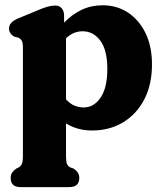

<svg xmlns="http://www.w3.org/2000/svg" viewBox="-20 -494 636 746"><path d="M229 -434V-406Q260.5 -438.5 297.5 -456Q334.5 -473.5 378.5 -473.5Q434.5 -473.5 477.8 -444.8Q521 -416 545.8 -364.5Q570.5 -313 570.5 -244Q570.5 -164.5 540.2 -107Q510 -49.5 457.5 -18.2Q405 13 338 13Q280.5 13 236.5 -14.5V111.5Q236.5 134 240.2 142.8Q244 151.5 252 156L266 161Q276 167.5 282 176.2Q288 185 288 197.5Q288 233 249 233H60Q21.5 233 21.5 197.5Q21.5 185 27.2 176.5Q33 168 43.5 161L53.5 156Q61 151.5 65 142.8Q69 134 69 111.5V-309.5Q69 -329 64.2 -336.5Q59.5 -344 50.5 -348L37 -351Q15 -363 15 -383Q15 -407.5 49.5 -422L129 -455Q169.5 -472.5 194 -472.5Q210.5 -472.5 219.8 -461.8Q229 -451 229 -434ZM301 -372.5Q264.5 -372.5 236.5 -345V-108Q252 -91 269 -83.8Q286 -76.5 305.5 -76.5Q345 -76.5 371 -115Q397 -153.5 397 -225.5Q397 -299.5 369.8 -336Q342.5 -372.5 301 -372.5Z"/></svg>

Font: Fraunces 72pt S100
Style: Bold
Weight: 700
Version: Version 1.000; ttfautohint (v1.8.3)